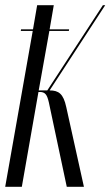

<svg xmlns="http://www.w3.org/2000/svg" viewBox="-27 -719 425 739"><path d="M296 0 228 -307C217 -358 199 -371 164 -371L378 -699H369L155 -371H122L163 -600H238L239 -606H164L180 -699H116L100 -606H54L53 -600H99L-7 0H57L121 -365H126C146 -365 154 -356 161 -325L230 0Z"/></svg>

Font: Moniqa Ita Display
Style: Italic
Weight: 400
Italic angle: -10°
Designer: Rajesh Rajput
Foundry: Rajesh Rajput
Version: Version 1.000